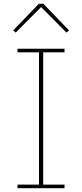

<svg xmlns="http://www.w3.org/2000/svg" viewBox="-20 -989 431 1009"><path d="M184 -969H208L343 -829L329 -818L196 -952L63 -818L49 -829ZM319 0H72V-19H185V-714H72V-733H319V-714H207V-19H319Z"/></svg>

Font: IBM Plex Sans JP Thin
Style: Regular
Weight: 100
Designer: Mike Abbink; Paul van der Laan; Pieter van Rosmalen; Wujin Sim; Yejin Wi; Jinhee Kim; Boomi Park; Yona Kim; Kichan Ma
Foundry: Sandoll Inc.
Version: Version 1.001